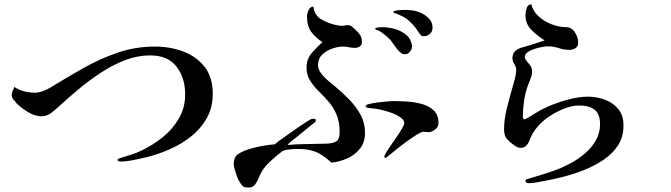

<svg xmlns="http://www.w3.org/2000/svg" viewBox="-20 -783 3040 870"><path d="M944 -358Q944 -296 917.5 -248.5Q891 -201 847.5 -166Q804 -131 751 -107.5Q698 -84 645 -71Q632 -68 610 -63Q588 -58 566 -54.5Q544 -51 530 -51Q527 -51 520 -52Q513 -53 513 -59Q513 -63 522.5 -66Q532 -69 535 -70Q557 -77 578 -83.5Q599 -90 619 -100Q671 -124 716.5 -160.5Q762 -197 790.5 -246Q819 -295 819 -355Q819 -431 779.5 -481.5Q740 -532 660 -532Q604 -532 548.5 -511Q493 -490 440 -455.5Q387 -421 340 -382Q293 -343 254 -307Q237 -291 215 -273.5Q193 -256 168 -256Q139 -256 108 -274.5Q77 -293 57 -313Q51 -320 42 -330.5Q33 -341 33 -351Q33 -360 37 -370.5Q41 -381 45 -389Q85 -363 138 -363Q155 -363 174 -370Q193 -377 208 -386Q281 -431 356 -473.5Q431 -516 512 -544Q593 -572 682 -572Q750 -572 809.5 -550Q869 -528 906.5 -481Q944 -434 944 -358Z M1634 -182Q1634 -139 1612 -110.5Q1590 -82 1555 -66Q1520 -50 1482 -46Q1445 -80 1413 -94Q1381 -108 1331 -108Q1315 -108 1297 -106.5Q1279 -105 1262 -100Q1231 -77 1199 -46.5Q1167 -16 1153 22Q1146 39 1136 53Q1126 67 1104 67Q1085 67 1077 57.5Q1069 48 1061 33Q1057 26 1052 11.5Q1047 -3 1043 -17.5Q1039 -32 1039 -39Q1039 -73 1061.5 -86.5Q1084 -100 1111 -108Q1138 -116 1167.5 -121.5Q1197 -127 1225 -129Q1230 -134 1246.5 -146Q1263 -158 1285 -173.5Q1307 -189 1328.5 -204Q1350 -219 1366.5 -229.5Q1383 -240 1387 -242Q1393 -245 1400 -245Q1403 -245 1407 -244Q1411 -243 1411 -238Q1411 -233 1407 -229Q1403 -225 1399 -223Q1380 -208 1361 -192Q1342 -176 1322 -160Q1313 -153 1302 -144.5Q1291 -136 1283 -126Q1303 -128 1322.5 -129Q1342 -130 1361 -130Q1384 -130 1408 -131Q1432 -132 1455 -132Q1484 -132 1501.5 -141Q1519 -150 1519 -184Q1519 -232 1504 -266Q1489 -300 1466.5 -325Q1444 -350 1421.5 -372.5Q1399 -395 1384 -419.5Q1369 -444 1369 -478Q1369 -515 1392.5 -542.5Q1416 -570 1441 -592Q1407 -615 1389 -640.5Q1371 -666 1371 -709Q1371 -721 1378 -737Q1385 -753 1400 -753Q1405 -713 1435.5 -695.5Q1466 -678 1500 -670Q1508 -669 1515 -667.5Q1522 -666 1529 -666Q1535 -666 1542 -667.5Q1549 -669 1556 -669Q1567 -669 1575 -662.5Q1583 -656 1590 -649Q1604 -636 1612 -624Q1620 -612 1620 -593Q1620 -579 1610 -572.5Q1600 -566 1588 -566Q1575 -566 1561 -569Q1547 -572 1534 -572Q1511 -572 1484.5 -562.5Q1458 -553 1439.5 -535Q1421 -517 1421 -489Q1421 -469 1435 -450.5Q1449 -432 1467.5 -417Q1486 -402 1500 -390Q1531 -364 1562 -332.5Q1593 -301 1613.5 -263.5Q1634 -226 1634 -182ZM1967 -225Q1967 -208 1951.5 -196Q1936 -184 1920 -184Q1916 -184 1910.5 -185Q1905 -186 1900 -186Q1890 -186 1866.5 -171.5Q1843 -157 1815.5 -136.5Q1788 -116 1765 -97Q1742 -78 1732 -70Q1731 -68 1728 -68Q1721 -68 1721 -73Q1721 -77 1730 -92Q1739 -107 1753 -127Q1767 -147 1780.5 -167Q1794 -187 1803 -203Q1812 -219 1812 -224Q1812 -239 1794 -251.5Q1776 -264 1750 -273Q1724 -282 1700 -287Q1676 -292 1664 -292Q1660 -292 1648.5 -294Q1637 -296 1637 -302Q1637 -308 1653.5 -312Q1670 -316 1693 -319Q1716 -322 1736 -323.5Q1756 -325 1762 -325Q1788 -325 1823 -323Q1858 -321 1891 -312Q1924 -303 1945.5 -282.5Q1967 -262 1967 -225ZM1847 -573Q1847 -560 1837.5 -548.5Q1828 -537 1814 -537Q1802 -537 1790.5 -548.5Q1779 -560 1769.5 -574Q1760 -588 1753 -597Q1748 -604 1735.5 -615Q1723 -626 1710 -635.5Q1697 -645 1689 -647Q1687 -648 1683.5 -649Q1680 -650 1680 -653Q1680 -657 1693.5 -658.5Q1707 -660 1711 -660Q1739 -660 1768 -652Q1797 -644 1819.5 -626Q1842 -608 1847 -577Q1847 -576 1847 -575Q1847 -574 1847 -573ZM1940 -658Q1940 -640 1928 -629.5Q1916 -619 1899 -619H1896Q1890 -619 1883 -628.5Q1876 -638 1873 -642Q1866 -655 1851.5 -670.5Q1837 -686 1826 -695Q1816 -703 1804.5 -708.5Q1793 -714 1782 -719Q1779 -721 1771 -722.5Q1763 -724 1763 -728Q1763 -733 1774 -735Q1785 -737 1796.5 -737.5Q1808 -738 1811 -738Q1817 -738 1823 -738Q1829 -738 1834 -737Q1856 -737 1880.5 -727.5Q1905 -718 1922.5 -700.5Q1940 -683 1940 -658Z M2805 -209Q2804 -160 2779.5 -123Q2755 -86 2715 -59Q2675 -32 2627.5 -13Q2580 6 2532.5 18Q2485 30 2446 37Q2428 41 2409 44Q2390 47 2372 47Q2368 47 2364.5 43.5Q2361 40 2361 36Q2361 31 2367.5 29Q2374 27 2378 26Q2408 17 2438.5 7.5Q2469 -2 2499 -13Q2532 -25 2567 -44Q2602 -63 2632 -89Q2662 -115 2680.5 -148Q2699 -181 2699 -220Q2699 -267 2674 -286Q2649 -305 2605 -305Q2573 -305 2537 -291Q2501 -277 2469 -255.5Q2437 -234 2416 -209Q2393 -183 2381 -151Q2376 -136 2366 -124.5Q2356 -113 2338 -113Q2326 -113 2307.5 -126.5Q2289 -140 2281 -149Q2271 -159 2267.5 -171Q2264 -183 2264 -196Q2264 -243 2277 -294Q2290 -345 2303 -390Q2308 -407 2313.5 -428Q2319 -449 2319 -466Q2319 -480 2310.5 -492.5Q2302 -505 2302 -519Q2302 -550 2332 -563Q2340 -567 2349.5 -569Q2359 -571 2367 -574Q2387 -580 2407.5 -586.5Q2428 -593 2448 -600Q2417 -619 2389 -646.5Q2361 -674 2361 -714Q2361 -727 2366 -745Q2371 -763 2388 -763Q2395 -732 2421 -708.5Q2447 -685 2481 -672.5Q2515 -660 2544 -660Q2570 -660 2585 -636.5Q2600 -613 2600 -590Q2600 -573 2588 -565Q2576 -557 2560 -557Q2536 -557 2512 -565Q2488 -573 2462 -573Q2453 -573 2436 -570Q2419 -567 2401 -561Q2383 -555 2370.5 -546Q2358 -537 2358 -525Q2358 -516 2366.5 -506.5Q2375 -497 2383 -486Q2391 -475 2391 -459Q2391 -443 2383.5 -425Q2376 -407 2371 -393Q2360 -363 2354.5 -324Q2349 -285 2349 -253Q2349 -250 2351 -246Q2353 -242 2357 -242Q2359 -242 2371.5 -249Q2384 -256 2397 -264.5Q2410 -273 2414 -275Q2444 -293 2484.5 -309Q2525 -325 2567 -335Q2609 -345 2644 -345Q2685 -345 2722 -331Q2759 -317 2782.5 -287.5Q2806 -258 2805 -213Z"/></svg>

Font: Kaisei HarunoUmi Medium
Style: Regular
Weight: 500
Designer: Font-Kai, 金井和夫
Foundry: KAZUO KANAI
Version: Version 5.003